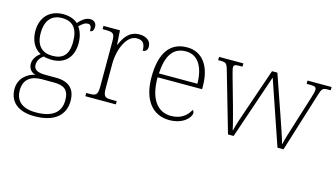

<svg xmlns="http://www.w3.org/2000/svg" viewBox="-89 -868 2479 1417"><g transform="rotate(15 1151.0 -159.5)"><path d="M236 240C390 240 466 170 466 62C466 -28 417 -76 317 -76H238C185 -76 147 -88 147 -128C147 -164 166 -187 190 -204C200 -199 235 -195 251 -195C359 -195 413 -264 413 -364C413 -418 397 -459 378 -485C401 -506 417 -522 444 -522C464 -522 471 -506 471 -473C490 -473 499 -489 499 -513C499 -538 484 -559 450 -559C410 -559 379 -525 361 -505C338 -527 299 -543 251 -543C141 -543 81 -471 81 -370C81 -307 105 -244 163 -215C141 -200 111 -167 111 -129C111 -89 134 -66 164 -57C105 -46 43 2 43 83C43 180 110 240 236 240ZM248 -225C173 -225 123 -268 123 -364C123 -468 173 -513 248 -513C328 -513 371 -468 371 -365C371 -262 327 -225 248 -225ZM239 210C121 210 83 151 83 83C83 -7 144 -38 219 -38H311C386 -38 427 -15 427 67C427 157 369 210 239 210Z M562 0H795V-25H762C705 -25 692 -30 692 -100V-280C692 -393 742 -511 819 -511C863 -511 884 -492 884 -434C909 -434 920 -452 920 -475C920 -515 887 -544 831 -544C752 -544 716 -485 692 -427H690L683 -536H557V-511H572C639 -511 650 -506 650 -439V-101C650 -30 636 -25 580 -25H562Z M1205 10C1310 10 1364 -51 1364 -86C1364 -97 1360 -103 1353 -107C1330 -61 1284 -23 1209 -23C1107 -23 1040 -106 1041 -273H1381V-294C1381 -452 1310 -543 1196 -543C1068 -543 997 -451 997 -262C997 -88 1077 10 1205 10ZM1337 -303H1043C1050 -432 1091 -512 1195 -512C1289 -512 1336 -427 1337 -303Z M1520 -458 1652 0H1695L1862 -491L2030 0H2076L2218 -456C2233 -504 2239 -511 2280 -511H2300V-536H2116V-511H2146C2182 -511 2190 -503 2190 -485C2190 -471 2183 -447 2175 -421L2109 -211C2085 -134 2064 -70 2058 -37H2055C2046 -74 2009 -178 1993 -226L1886 -535H1845L1734 -211C1717 -162 1686 -73 1680 -40H1677C1671 -73 1647 -161 1634 -209L1574 -422C1569 -441 1559 -476 1559 -487C1559 -504 1567 -511 1602 -511H1626V-536H1440V-511H1458C1499 -511 1507 -504 1520 -458Z"/></g></svg>

Font: Noto Serif Sinhala ExtraLight
Style: Regular
Weight: 200
Designer: Jelle Bosma - Monotype Design Team
Foundry: Monotype Imaging Inc.
Version: Version 2.007